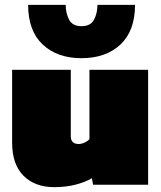

<svg xmlns="http://www.w3.org/2000/svg" viewBox="-20 -762 666 792"><path d="M316 -522Q216 -522 156 -578.5Q96 -635 96 -742H251Q251 -708 265 -681Q279 -654 316 -654Q354 -654 368 -681Q382 -708 382 -742H537Q537 -635 477 -578.5Q417 -522 316 -522ZM204 10Q124 10 77 -37Q30 -84 30 -174V-474H272V-200Q272 -168 305 -168Q316 -168 329 -174Q342 -180 349 -188V-474H591V0H364L359 -27Q333 -11 292.5 -0.5Q252 10 204 10Z"/></svg>

Font: Boz Display
Style: Regular
Weight: 900
Version: Version 2.000; ttfautohint (v1.8.3)